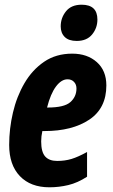

<svg xmlns="http://www.w3.org/2000/svg" viewBox="-20 -786 480 816"><path d="M190 10Q110 10 64.5 -37.5Q19 -85 19 -170Q19 -239 35 -307.5Q51 -376 84 -432.5Q117 -489 167.5 -523.5Q218 -558 287 -558Q351 -558 391.5 -522Q432 -486 432 -423Q432 -326 359.5 -277.5Q287 -229 169 -229H160Q155 -207 155 -185Q155 -140 172 -121Q189 -102 223 -102Q256 -102 284 -110.5Q312 -119 350 -140V-35Q310 -9 270.5 0.5Q231 10 190 10ZM183 -329Q253 -329 279 -352Q305 -375 305 -410Q305 -427 294.5 -438Q284 -449 267 -449Q241 -449 218 -418.5Q195 -388 180 -329ZM306 -612Q272 -612 255 -629Q238 -646 238 -674Q238 -710 260.5 -738Q283 -766 327 -766Q394 -766 394 -703Q394 -667 371.5 -639.5Q349 -612 306 -612Z"/></svg>

Font: Noto Sans ExtraCondensed ExtraBold
Style: Italic
Weight: 800
Width: 2
Italic angle: -12°
Designer: Monotype Design Team
Foundry: Monotype Imaging Inc.
Version: Version 2.013; ttfautohint (v1.8.4.7-5d5b)